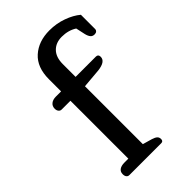

<svg xmlns="http://www.w3.org/2000/svg" viewBox="-220 -795 870 870"><g transform="rotate(-45 215.5 -360.0)"><path d="M50 -24Q50 -40 61.5 -48Q73 -56 93 -56H118V-427H62Q53 -427 47.5 -434Q42 -441 42 -452Q42 -468 53.5 -477.5Q65 -487 85 -487H118V-565Q118 -641 162 -680.5Q206 -720 276 -720Q321 -720 361 -705.5Q401 -691 427 -669V-577Q427 -571 422 -566.5Q417 -562 408 -562Q396 -562 389 -570Q382 -578 378 -594L368 -640Q337 -660 295 -660Q257 -660 234 -636.5Q211 -613 211 -569V-487H341Q356 -487 356 -471Q356 -441 304 -435L211 -427V-56L256 -43Q272 -38 279 -31.5Q286 -25 286 -14Q286 0 273 0H69Q60 0 55 -6.5Q50 -13 50 -24Z"/></g></svg>

Font: Maitree Medium
Style: Regular
Weight: 500
Designer: CadsonDemak Team
Foundry: CadsonDemak
Version: Version 1.000